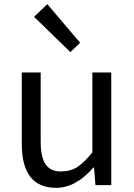

<svg xmlns="http://www.w3.org/2000/svg" viewBox="-20 -892 647 925"><path d="M250 13Q85 13 85 -199V-543H176V-210Q176 -134 200 -100Q224 -66 271.5 -66Q319 -66 352 -87Q385 -108 425 -158V-543H516V0H440L433 -85H430Q345 13 250 13ZM319 -641 144 -811 208 -872 366 -686Z"/></svg>

Font: Swei Fan Sans CJK TC
Style: Regular
Weight: 400
Version: Version 2.130